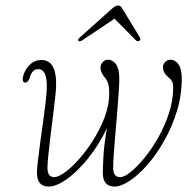

<svg xmlns="http://www.w3.org/2000/svg" viewBox="-20 -676 716 704"><path d="M115.5 -42Q115.5 -57 119 -86.8Q122.5 -116.5 127.5 -153.8Q132.5 -191 138 -229.2Q143.5 -267.5 147.2 -300.2Q151 -333 151.5 -353.5Q153.5 -422.5 120 -422.5Q98 -422.5 89 -391.5Q84 -375 75 -373.5Q63.5 -371.5 63.5 -385.5Q63.5 -398 71.5 -414.5Q79.5 -431 94.8 -443.5Q110 -456 132 -456Q190 -456 185.5 -354.5Q184.5 -337.5 181 -307Q177.5 -276.5 173 -240Q168.5 -203.5 164 -167.5Q159.5 -131.5 156.8 -103Q154 -74.5 154 -61Q154 -26.5 178.5 -26.5Q194 -26.5 219 -44.8Q244 -63 271.8 -94.8Q299.5 -126.5 324.2 -166.2Q349 -206 364.8 -249.2Q380.5 -292.5 380.5 -333.5Q380.5 -357 377 -368.5Q373.5 -380 365 -391Q348.5 -410.5 348.5 -428Q348.5 -439.5 356.5 -448.2Q364.5 -457 376.5 -457Q393.5 -457 405.5 -440.2Q417.5 -423.5 417.5 -388Q417.5 -370.5 415.2 -337.8Q413 -305 409.8 -265Q406.5 -225 403 -185Q399.5 -145 397.2 -112Q395 -79 395 -61Q395 -26.5 420 -26.5Q435 -26 459 -45.2Q483 -64.5 510 -97.5Q537 -130.5 560.8 -172.8Q584.5 -215 599.8 -261.8Q615 -308.5 615 -354.5Q615 -369 611.2 -376.8Q607.5 -384.5 597.5 -392.5Q577.5 -409.5 577.5 -429.5Q577.5 -440 585.5 -448.5Q593.5 -457 605.5 -457Q622.5 -457 634.5 -440.2Q646.5 -423.5 646.5 -388Q646.5 -327.5 629 -269.8Q611.5 -212 583.2 -161.8Q555 -111.5 521.8 -73.2Q488.5 -35 456.2 -13.5Q424 8 400 8Q357 8 357 -42Q357 -62.5 359.5 -106.2Q362 -150 372.5 -206.5Q341 -142 301.8 -93.8Q262.5 -45.5 224.5 -18.8Q186.5 8 158.5 8Q115.5 8 115.5 -42ZM490 -526Q484.5 -522.5 478 -528.5L400 -607.5L282 -528.5Q272.5 -522.5 268 -526Q263.5 -530 272.5 -538.5L391 -644.5Q404 -656 413.5 -656Q422 -656 428.5 -644.5L493 -538.5Q497.5 -530 490 -526Z"/></svg>

Font: Fraunces 9pt S050 Thin
Style: Italic
Weight: 100
Italic angle: -16°
Version: Version 1.000; ttfautohint (v1.8.3)